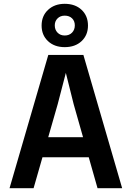

<svg xmlns="http://www.w3.org/2000/svg" viewBox="-20 -986 690 1006"><path d="M134 -162V-267H530V-162ZM233 -698H417L620 0H491L366 -440L325 -604L282 -439L156 0H30ZM319 -739Q265 -739 231.5 -770.5Q198 -802 198 -852Q198 -903 232 -934.5Q266 -966 319 -966Q374 -966 407.5 -934.5Q441 -903 441 -852Q441 -802 407.5 -770.5Q374 -739 319 -739ZM319 -800Q343 -800 357.5 -815Q372 -830 372 -853Q372 -876 357.5 -890Q343 -904 319 -904Q296 -904 281.5 -889.5Q267 -875 267 -853Q267 -830 281.5 -815Q296 -800 319 -800Z"/></svg>

Font: Azeret Mono Medium
Style: Regular
Weight: 500
Designer: Martin Vácha
Foundry: Displaay
Version: Version 1.002